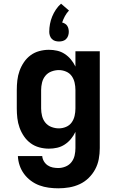

<svg xmlns="http://www.w3.org/2000/svg" viewBox="-20 -798 640 1041"><path d="M296 223Q270 223 244 219.5Q218 216 193.5 207Q169 198 147.5 182Q126 166 110.5 145Q95 124 86.5 99Q78 74 77 48H209Q210 63 218 76.5Q226 90 238.5 98.5Q251 107 266 110Q281 113 296 113Q316 113 335.5 105Q355 97 367.5 81Q380 65 384.5 45Q389 25 389 5V-83Q379 -62 364.5 -44.5Q350 -27 331 -14.5Q312 -2 290 3Q268 8 245 8Q219 8 193 1Q167 -6 146 -21.5Q125 -37 110 -59Q95 -81 86 -106Q77 -131 74 -157.5Q71 -184 71 -210V-310Q71 -336 74 -362.5Q77 -389 86 -414Q95 -439 110 -461Q125 -483 146 -498.5Q167 -514 193 -521Q219 -528 245 -528Q268 -528 290 -523Q312 -518 331 -505.5Q350 -493 364.5 -475.5Q379 -458 389 -437V-520H521V5Q521 35 515.5 64.5Q510 94 496 120Q482 146 460.5 167Q439 188 412 200.5Q385 213 355.5 218Q326 223 296 223ZM299 -102Q319 -102 338 -110Q357 -118 368.5 -134Q380 -150 384.5 -170Q389 -190 389 -210V-310Q389 -330 384.5 -350Q380 -370 368.5 -386Q357 -402 338 -410Q319 -418 299 -418Q279 -418 259 -410.5Q239 -403 226 -387Q213 -371 208 -350.5Q203 -330 203 -310V-210Q203 -190 208 -169.5Q213 -149 226 -133Q239 -117 259 -109.5Q279 -102 299 -102ZM300 -573Q289 -573 279 -576Q269 -579 261.5 -586.5Q254 -594 250.5 -604.5Q247 -615 247 -625Q247 -647 251 -668Q255 -689 263 -708.5Q271 -728 283 -746Q295 -764 311 -778L354 -741Q341 -727 332 -710.5Q323 -694 317 -676Q325 -674 332.5 -669.5Q340 -665 344.5 -658Q349 -651 351 -642.5Q353 -634 353 -625Q353 -615 349.5 -604.5Q346 -594 338.5 -586.5Q331 -579 321 -576Q311 -573 300 -573Z"/></svg>

Font: Iosevka Aile Extrabold
Style: Regular
Weight: 800
Designer: Belleve Invis
Foundry: Belleve Invis
Version: Version 27.3.5; ttfautohint (v1.8.4)